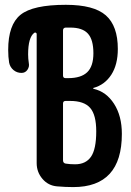

<svg xmlns="http://www.w3.org/2000/svg" viewBox="-20 -760 540 790"><path d="M239.3 -334V-100.6Q239.3 -88.9 250 -86.9Q267.6 -84 289.1 -84Q333 -84 354.5 -115.2Q376 -146.5 376 -219.7Q376 -287.1 351.1 -315.9Q326.2 -344.7 268.6 -344.7H250Q239.3 -344.7 239.3 -334ZM239.3 -634.8V-449.2Q239.3 -438.5 250 -438.5H260.7Q313.5 -438.5 338.9 -462.9Q364.3 -487.3 364.3 -541Q364.3 -596.7 341.8 -621.6Q319.3 -646.5 269.5 -646.5H250Q239.3 -645.5 239.3 -634.8ZM68.4 -460Q49.8 -460 35.6 -471.7Q21.5 -483.4 17.6 -502Q13.7 -525.4 13.7 -554.7Q13.7 -658.2 64.5 -699.2Q115.2 -740.2 251 -740.2Q366.2 -740.2 415.5 -696.8Q464.8 -653.3 464.8 -558.6Q464.8 -494.1 438 -452.6Q411.1 -411.1 365.2 -398.4Q363.3 -398.4 363.3 -397.5Q363.3 -395.5 365.2 -394.5Q417 -382.8 449.2 -333Q481.4 -283.2 481.4 -209Q481.4 9.8 281.2 9.8Q250 9.8 214.8 6.8Q178.7 3.9 154.8 -23.9Q130.9 -51.8 130.9 -88.9V-620.1Q130.9 -624 127.4 -625.5Q124 -627 121.1 -625Q95.7 -606.4 95.7 -536.1Q95.7 -518.6 98.6 -500Q101.6 -485.4 92.8 -472.7Q84 -460 68.4 -460Z"/></svg>

Font: Rounded-X Mgen+ 1m medium
Style: Regular
Weight: 500
Designer: [Source Han Sans]
Ryoko NISHIZUKA  (kana & ideographs); Paul D. Hunt (Latin, Greek & Cyrillic); Wenlong ZHANG  (bopomofo
Version: Version 1.059.20150602